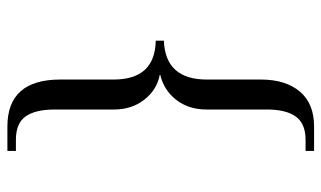

<svg xmlns="http://www.w3.org/2000/svg" viewBox="-195 -538 869 519"><g transform="rotate(-90 239.5 -278.5)"><path d="M284 -10V-8Q284 59 251.5 97.5Q219 136 157 136H91V113H121Q165 113 184 86.5Q203 60 203 8V-155Q203 -203 229 -236.5Q255 -270 297 -280V-281Q256 -289 229.5 -323Q203 -357 203 -404V-565Q203 -617 184.5 -643.5Q166 -670 121 -670H91V-693H157Q284 -693 284 -550V-406Q284 -294 389 -292V-270Q284 -266 284 -154Z"/></g></svg>

Font: Libra Serif Modern
Style: Regular
Weight: 400
Designer: Stefan Peev, Context Ltd
Foundry: Stefan Peev, Context Ltd
Version: Version 1.000